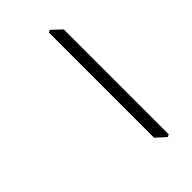

<svg xmlns="http://www.w3.org/2000/svg" viewBox="-202 -702 779 779"><g transform="rotate(-45 188.0 -312.0)"><path d="M275.9 10.7 234.9 -26.4V-629.9L245.6 -634.8L286.6 -596.2V5.9Z"/></g></svg>

Font: Varendra
Style: Regular
Weight: 400
Designer: Jacob Thomas
Foundry: Bangla Type Foundry
Version: Version 1.008